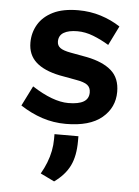

<svg xmlns="http://www.w3.org/2000/svg" viewBox="-53 -522 596 823"><g transform="rotate(5 245.0 -110.0)"><path d="M239 10Q186 10 137.5 -6Q89 -22 43 -52L86 -138Q131 -109 170 -94.5Q209 -80 242 -80Q286 -80 308 -93Q330 -106 330 -133Q330 -154 316 -165Q302 -176 266 -182L195 -195Q127 -209 92.5 -240.5Q58 -272 58 -324Q58 -367 79 -402.5Q100 -438 142.5 -459Q185 -480 251 -480Q302 -480 348 -465.5Q394 -451 432 -426L391 -343Q358 -363 323.5 -376.5Q289 -390 255 -390Q217 -390 196 -377.5Q175 -365 175 -339Q175 -322 188 -312Q201 -302 234 -296L305 -283Q374 -269 410.5 -237Q447 -205 447 -146Q447 -78 394.5 -34Q342 10 239 10ZM211 260 151 231Q165 207 175 181.5Q185 156 190 130.5Q195 105 195 79V58H298V79Q298 143 277.5 185Q257 227 211 260Z"/></g></svg>

Font: Gantari SemiBold
Style: Regular
Weight: 600
Designer: Anugrah Pasau
Foundry: Lafontype
Version: Version 1.000; ttfautohint (v1.8.3)